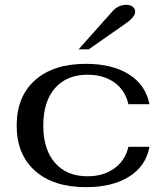

<svg xmlns="http://www.w3.org/2000/svg" viewBox="-20 -764 687 794"><path d="M49 -245Q49 -365 125 -432.5Q201 -500 335 -500Q445 -500 514 -456Q583 -412 598 -333H511Q498 -391 453 -423Q408 -455 342 -455Q256 -455 207.5 -399.5Q159 -344 159 -245Q159 -146 207.5 -90.5Q256 -35 342 -35Q407 -35 452.5 -67.5Q498 -100 511 -157H598Q584 -78 514.5 -34Q445 10 336 10Q201 10 125 -57.5Q49 -125 49 -245ZM444 -716Q468 -744 503 -744Q519 -744 529 -736Q539 -728 539 -716Q539 -694 500 -667L347 -560H305Z"/></svg>

Font: Fahkwang Medium
Style: Regular
Weight: 500
Version: Version 1.000; ttfautohint (v1.6)